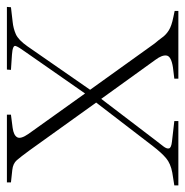

<svg xmlns="http://www.w3.org/2000/svg" viewBox="-10 -540 549 570"><g transform="rotate(-90 265.0 -254.5)"><path d="M0 0V-12L38 -18Q65 -23 81 -36.5Q97 -50 117 -76L246 -244L104 -442Q85 -468 75 -479.5Q65 -491 46 -493L9 -497V-509H210V-497L171 -492Q149 -489 143 -478.5Q137 -468 153 -445L273 -277L397 -455Q411 -474 414 -483Q417 -492 388 -494L343 -497L344 -509H530L529 -497L486 -492Q466 -490 449 -482.5Q432 -475 413 -448L284 -262L421 -71Q432 -58 440 -47Q448 -36 461 -28Q474 -20 499 -15L518 -11V0H317V-12L350 -16Q383 -21 385.5 -34.5Q388 -48 373 -68L257 -229L135 -69Q124 -55 116 -44.5Q108 -34 110 -27.5Q112 -21 130 -19L191 -12V0Z"/></g></svg>

Font: Display Extralight
Style: Regular
Weight: 200
Designer: Latin by Veronika Burian and Jose Scaglione. Greek by Irene Vlachou. Cyrillic by Vera Evstafieva.
Foundry: TypeTogether
Version: Version 3.002